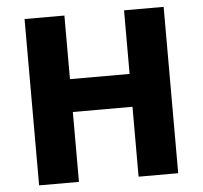

<svg xmlns="http://www.w3.org/2000/svg" viewBox="-51 -768 868 821"><g transform="rotate(-5 382.5 -357.0)"><path d="M681 0H511V-300H255V0H84V-714H255V-441H511V-714H681Z"/></g></svg>

Font: Noto Sans Cham ExtraBold
Style: Regular
Weight: 800
Version: Version 2.002